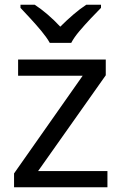

<svg xmlns="http://www.w3.org/2000/svg" viewBox="-20 -786 510 806"><path d="M431 0H39V-58L327 -468H56V-536H424V-470L140 -68H431ZM189 -606Q176 -629 154 -655.5Q132 -682 108 -708Q84 -734 66 -753V-766H126Q152 -749 180 -725Q208 -701 233 -674Q260 -701 288 -725Q316 -749 342 -766H404V-753Q385 -734 360.5 -708Q336 -682 313.5 -655.5Q291 -629 279 -606Z"/></svg>

Font: Noto Sans Syloti Nagri
Style: Regular
Weight: 400
Designer: Monotype Design Team
Foundry: Monotype Imaging Inc.
Version: Version 2.003; ttfautohint (v1.8.4.7-5d5b)